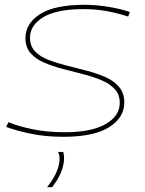

<svg xmlns="http://www.w3.org/2000/svg" viewBox="-20 -560 604 800"><path d="M6 -31 15 -51Q55 -34 116 -21.5Q177 -9 250 -9Q361 -9 420 -43Q479 -77 479 -131Q479 -167 457.5 -189.5Q436 -212 401 -226.5Q366 -241 324.5 -251.5Q283 -262 241 -273Q199 -284 164 -299Q129 -314 107.5 -338.5Q86 -363 86 -401Q86 -462 146.5 -501Q207 -540 333 -540Q380 -540 432 -531.5Q484 -523 521 -510L514 -491Q475 -504 428.5 -513Q382 -522 328 -522Q216 -522 160.5 -488.5Q105 -455 105 -403Q105 -368 126 -346Q147 -324 182 -310.5Q217 -297 259 -286.5Q301 -276 343 -265Q385 -254 420 -238.5Q455 -223 476.5 -197.5Q498 -172 498 -133Q498 -70 434.5 -30Q371 10 244 10Q171 10 110 -2.5Q49 -15 6 -31ZM222 73H244Q246 83 246.5 90.5Q247 98 247 105Q243 162 197 220H176Q225 159 228 107Q229 85 222 73Z"/></svg>

Font: Georama Extended Thin
Style: Italic
Weight: 100
Width: 7
Italic angle: -9°
Designer: Jean-Baptiste Levee
Foundry: Production Type
Version: Version 1.000